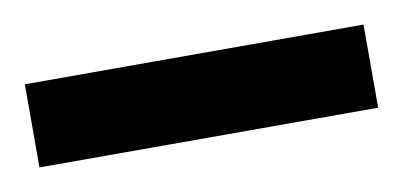

<svg xmlns="http://www.w3.org/2000/svg" viewBox="-58 -131 381 182"><g transform="rotate(-10 133.0 -40.0)"><path d="M296 0V-80H-30V0Z"/></g></svg>

Font: Iranian Sans 
Style: Regular
Weight: 400
Designer: Hooman Mehr, Hadi Navid in Neviseh Pardaz Co. Ltd. (http://nevisa.com)
Foundry: http://font-store.ir
Version: 5.0.0 build 1/7/1393